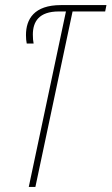

<svg xmlns="http://www.w3.org/2000/svg" viewBox="-20 -734 438 754"><path d="M93 0H119L265 -689H393L398 -714H219C114 -714 82 -659 82 -596C82 -582 83 -574 85 -563H112C110 -574 109 -583 109 -598C109 -649 133 -689 211 -689H239Z"/></svg>

Font: Noto Sans ExtraCondensed Thin
Style: Italic
Weight: 100
Width: 2
Italic angle: -12°
Designer: Monotype Design Team
Foundry: Monotype Imaging Inc.
Version: Version 2.013